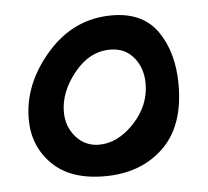

<svg xmlns="http://www.w3.org/2000/svg" viewBox="-38 -735 507 469"><g transform="rotate(-5 215.5 -500.0)"><path d="M28 -460Q28 -546 93 -620.5Q158 -695 252 -695Q328 -695 364 -643Q400 -591 400 -512Q400 -410 344.5 -357.5Q289 -305 201 -305Q117 -305 72.5 -349.5Q28 -394 28 -460ZM115 -470Q115 -434 137.5 -408.5Q160 -383 194 -383Q240 -383 280 -425.5Q320 -468 320 -522Q320 -560 298.5 -586Q277 -612 241 -612Q190 -612 152.5 -565.5Q115 -519 115 -470Z"/></g></svg>

Font: Gorditas
Style: Regular
Weight: 400
Designer: Gustavo Dipre (gbrenda1987@gmail.com)
Foundry: Gustavo Dipre (gbrenda1987@gmail.com)
Version: Version 1.001